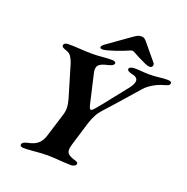

<svg xmlns="http://www.w3.org/2000/svg" viewBox="-147 -980 1091 1121"><g transform="rotate(20 399.0 -419.0)"><path d="M119.7 5.8Q106.9 5.8 101.3 1.3Q95.7 -3.3 97.4 -10.1Q99 -18.7 109.7 -24Q120.5 -29.2 132.5 -31.4Q172.8 -39.2 193.8 -58.5Q214.8 -77.7 224.2 -109.6L267.8 -250Q277.2 -278.2 276.6 -300.8Q276.1 -323.5 268.4 -351L208.3 -552.9Q201 -575.4 190.1 -591.8Q179.3 -608.2 159.6 -614.3Q141.5 -620.4 134.5 -625.2Q127.5 -630.1 130 -639.5Q131.6 -647.2 139.8 -650.5Q148.1 -653.8 156 -653.8Q198.3 -653.8 232.7 -651.1Q267 -648.4 309.9 -648.4Q337.6 -648.4 367.3 -651.4Q396.9 -654.5 430 -654.5Q438.7 -654.5 446.3 -650.7Q453.8 -647 452.2 -640.2Q450.5 -631.5 439.4 -626.1Q428.2 -620.7 417.6 -618.5Q372.4 -608.8 360.1 -593.3Q347.7 -577.8 355.1 -546.1L397.1 -364.1Q401.3 -348.4 404.6 -343.4Q407.8 -338.4 412 -338.4Q416.2 -338.4 421.9 -343.3Q427.6 -348.2 435.7 -358.1Q469.5 -398.4 504.7 -443.8Q539.8 -489.3 575.5 -532.9Q603.6 -566.5 602.1 -588.9Q600.6 -611.4 560.1 -618.4Q550.1 -620.4 541.9 -625.9Q533.6 -631.4 536.1 -640Q537.7 -646.8 548.4 -650.1Q559 -653.5 569.4 -653.5Q592 -653.5 614.4 -651.3Q636.8 -649.2 663.8 -649.2Q694.4 -649.2 720.1 -652.7Q745.8 -656.3 773.2 -656.3Q784.4 -656.3 792.2 -653Q799.9 -649.6 797.4 -640.4Q795 -630.9 785.4 -627.4Q775.8 -623.9 765.1 -620.5Q744.4 -615.4 722.8 -605.2Q701.2 -595 682.9 -581.9Q664.5 -568.9 652 -554.5Q622.9 -521.1 593.5 -487.8Q564 -454.4 534.9 -421.4Q505.8 -388.4 477 -356.9Q458.3 -337 445.4 -313.1Q432.5 -289.1 422.7 -258.5L377.7 -110.5Q366.1 -73.2 375.7 -57.4Q385.3 -41.7 420 -31.4Q431.7 -28.4 438.7 -24.4Q445.8 -20.4 443.3 -10.9Q441.7 -4.1 432.7 0.4Q423.7 5 412.5 5Q390.8 5 364.5 3.1Q338.3 1.2 312.6 -0.6Q287 -2.5 266.8 -2.5Q246.2 -2.5 220.5 -0.6Q194.7 1.2 168.5 3.5Q142.3 5.8 119.7 5.8ZM355.6 -692.7Q335.7 -692.7 339.8 -705.2Q342.3 -712.8 352.6 -720.5L483.9 -813.9Q506.2 -830 517.8 -836.3Q529.3 -842.5 542.1 -842.5Q556.2 -842.5 564.5 -835.9Q572.9 -829.3 584.8 -813.9L661.7 -721.3Q665.5 -717.3 665.8 -713.1Q666.1 -709 665.3 -705.2Q662.8 -691.7 645.5 -691.7Q637.1 -691.7 615.9 -700.9Q594.8 -710.1 571.8 -721.9Q548.9 -733.8 534.4 -741.8Q522.4 -749.2 508.4 -742Q495.3 -736.2 473.6 -727.6Q451.8 -719 428.3 -711.1Q404.8 -703.3 385.2 -698Q365.6 -692.7 355.6 -692.7Z"/></g></svg>

Font: EB Garamond
Style: Italic
Weight: 400
Italic angle: -17.2°
Designer: Georg Duffner and Octavio Pardo
Foundry: Georg Duffner
Version: Version 1.001